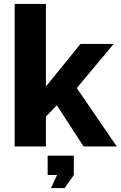

<svg xmlns="http://www.w3.org/2000/svg" viewBox="-20 -750 618 983"><path d="M241 213 272 146H224V47H358V146L311 213ZM408 0 271 -211 215 -153V0H55V-730H215V-307L392 -525H562L373 -299L578 0Z"/></svg>

Font: Boldmen
Style: Bold
Weight: 700
Designer: Matt McInerney, Pablo Impallari, Rodrigo Fuenzalida
Foundry: LIVING CONCEPT
Version: Version 1.000